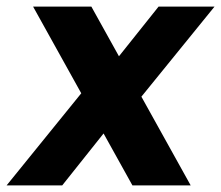

<svg xmlns="http://www.w3.org/2000/svg" viewBox="-51 -560 668 580"><path d="M49 -540H225L525 0H349ZM217 -306 348 -265 137 0H-31ZM219 -278 428 -540H597L351 -237Z"/></svg>

Font: Pathway Extreme SemiCondensed
Style: Bold Italic
Weight: 700
Width: 4
Italic angle: -8°
Version: Version 1.001;gftools[0.9.26]